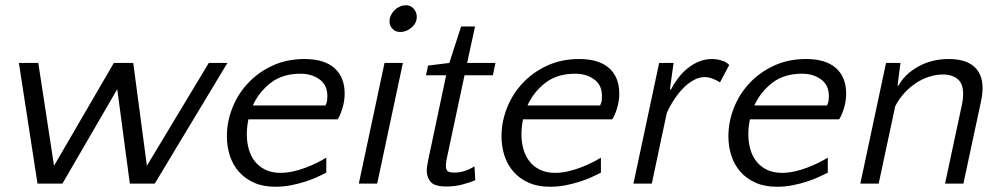

<svg xmlns="http://www.w3.org/2000/svg" viewBox="-20 -700 3824 732"><path d="M570 0H475L427 -360L218 0H123L52 -460H126L186 -68L414 -460H488L540 -68L776 -460H847Z M1141 -475Q1216 -475 1255 -440.5Q1294 -406 1294 -343Q1294 -314 1285 -285.5Q1276 -257 1267 -245H927Q921 -216 921 -188Q921 -158 928.5 -131.5Q936 -105 951.5 -85Q967 -65 991.5 -53Q1016 -41 1049 -41Q1073 -41 1097.5 -46.5Q1122 -52 1144.5 -60.5Q1167 -69 1187.5 -79Q1208 -89 1224 -99V-42Q1209 -34 1188 -24.5Q1167 -15 1142 -7Q1117 1 1088.5 6.5Q1060 12 1030 12Q983 12 948.5 -3.5Q914 -19 891 -45Q868 -71 856.5 -106Q845 -141 845 -180Q845 -236 866 -289Q887 -342 926 -383.5Q965 -425 1019.5 -450Q1074 -475 1141 -475ZM1126 -419Q1057 -419 1012 -384Q967 -349 944 -298H1221Q1223 -303 1225.5 -309.5Q1228 -316 1228 -334Q1228 -376 1198 -397.5Q1168 -419 1126 -419Z M1418 0H1348L1446 -460H1516ZM1465 -619Q1465 -631 1470.5 -642Q1476 -653 1484.5 -661.5Q1493 -670 1504.5 -675Q1516 -680 1528 -680Q1546 -680 1557.5 -666.5Q1569 -653 1569 -636Q1569 -612 1549 -595Q1529 -578 1506 -578Q1488 -578 1476.5 -590Q1465 -602 1465 -619Z M1681 -413H1604L1612 -450L1693 -460L1738 -599H1791L1761 -460H1869L1859 -413H1751L1683 -94Q1680 -79 1680 -68Q1680 -52 1687.5 -47Q1695 -42 1711 -42Q1734 -42 1754 -49Q1774 -56 1789 -66L1792 -13Q1774 -5 1744.5 3Q1715 11 1682 11Q1637 11 1622 -6.5Q1607 -24 1607 -49Q1607 -59 1609 -70Q1611 -81 1613 -92Z M2188 -475Q2263 -475 2302 -440.5Q2341 -406 2341 -343Q2341 -314 2332 -285.5Q2323 -257 2314 -245H1974Q1968 -216 1968 -188Q1968 -158 1975.5 -131.5Q1983 -105 1998.5 -85Q2014 -65 2038.5 -53Q2063 -41 2096 -41Q2120 -41 2144.5 -46.5Q2169 -52 2191.5 -60.5Q2214 -69 2234.5 -79Q2255 -89 2271 -99V-42Q2256 -34 2235 -24.5Q2214 -15 2189 -7Q2164 1 2135.5 6.5Q2107 12 2077 12Q2030 12 1995.5 -3.5Q1961 -19 1938 -45Q1915 -71 1903.5 -106Q1892 -141 1892 -180Q1892 -236 1913 -289Q1934 -342 1973 -383.5Q2012 -425 2066.5 -450Q2121 -475 2188 -475ZM2173 -419Q2104 -419 2059 -384Q2014 -349 1991 -298H2268Q2270 -303 2272.5 -309.5Q2275 -316 2275 -334Q2275 -376 2245 -397.5Q2215 -419 2173 -419Z M2725 -386Q2711 -395 2696 -400.5Q2681 -406 2666 -406Q2646 -406 2625.5 -395Q2605 -384 2586 -365Q2567 -346 2550.5 -321Q2534 -296 2522 -269L2465 0H2395L2493 -460H2548L2534 -359H2538Q2550 -382 2566 -403Q2582 -424 2602 -440Q2622 -456 2645 -465.5Q2668 -475 2695 -475Q2714 -475 2733.5 -468.5Q2753 -462 2760 -452Z M3053 -475Q3128 -475 3167 -440.5Q3206 -406 3206 -343Q3206 -314 3197 -285.5Q3188 -257 3179 -245H2839Q2833 -216 2833 -188Q2833 -158 2840.5 -131.5Q2848 -105 2863.5 -85Q2879 -65 2903.5 -53Q2928 -41 2961 -41Q2985 -41 3009.5 -46.5Q3034 -52 3056.5 -60.5Q3079 -69 3099.5 -79Q3120 -89 3136 -99V-42Q3121 -34 3100 -24.5Q3079 -15 3054 -7Q3029 1 3000.5 6.5Q2972 12 2942 12Q2895 12 2860.5 -3.5Q2826 -19 2803 -45Q2780 -71 2768.5 -106Q2757 -141 2757 -180Q2757 -236 2778 -289Q2799 -342 2838 -383.5Q2877 -425 2931.5 -450Q2986 -475 3053 -475ZM3038 -419Q2969 -419 2924 -384Q2879 -349 2856 -298H3133Q3135 -303 3137.5 -309.5Q3140 -316 3140 -334Q3140 -376 3110 -397.5Q3080 -419 3038 -419Z M3583 0 3648 -304Q3652 -323 3652 -342Q3652 -381 3631 -398.5Q3610 -416 3575 -416Q3550 -416 3524 -408Q3498 -400 3474 -384.5Q3450 -369 3429 -346.5Q3408 -324 3393 -295L3330 0H3260L3358 -460H3413L3402 -374H3406Q3428 -416 3479.5 -445.5Q3531 -475 3598 -475Q3625 -475 3648.5 -469Q3672 -463 3689 -450Q3706 -437 3716 -416Q3726 -395 3726 -364Q3726 -341 3720 -313L3653 0Z"/></svg>

Font: Quattrocento Sans
Style: Italic
Weight: 400
Designer: Pablo Impallari
Foundry: Pablo Impallari, Igino Marini, Brenda Gallo
Version: Version 2.000